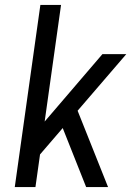

<svg xmlns="http://www.w3.org/2000/svg" viewBox="-20 -760 533 780"><path d="M85 -177 396 -540H493L112 -97ZM144 -740H228L124 0H40ZM220 -277 287 -331 419 0H330Z"/></svg>

Font: Pathway Extreme SemiCondensed
Style: Italic
Weight: 400
Width: 4
Italic angle: -8°
Version: Version 1.001;gftools[0.9.26]